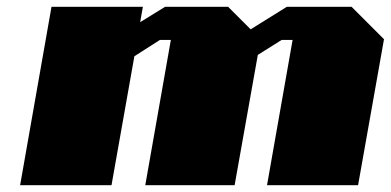

<svg xmlns="http://www.w3.org/2000/svg" viewBox="-20 -543 1146 563"><path d="M39 0 131 -523H399L391 -478L464 -523H649L715 -457L821 -523H1011L1106 -428L1030 0H763L838 -426H806L736 -382L668 0H406L481 -426H449L374 -378L307 0Z"/></svg>

Font: Tomorrow ExtraBold
Style: Italic
Weight: 800
Italic angle: -10°
Designer: Tony de Marco, Monica Rizzolli
Foundry: Just in Type
Version: Version 2.002